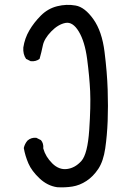

<svg xmlns="http://www.w3.org/2000/svg" viewBox="-20 -784 540 808"><path d="M220.7 3.9Q179.7 -2 146.5 -33.2Q113.3 -64.5 99.6 -96.2Q85.9 -127.9 80.1 -161.1Q84 -178.7 95.7 -192.4Q111.3 -206.1 132.8 -204.1L152.3 -194.3Q164.1 -180.7 162.1 -159.2Q171.9 -124 200.2 -96.2Q228.5 -68.4 262.2 -72.8Q295.9 -77.1 322.3 -106.4Q348.6 -135.7 355.5 -236.8Q362.3 -337.9 359.4 -399.9Q356.4 -461.9 346.7 -535.6Q336.9 -609.4 311.5 -651.4Q286.1 -693.4 255.4 -687.5Q224.6 -681.6 195.3 -651.4Q166 -621.1 160.2 -592.3Q154.3 -563.5 146.5 -536.1Q130.9 -524.4 109.4 -526.4L89.8 -536.1Q76.2 -555.7 78.1 -584Q84 -623 103.5 -656.2Q123 -689.5 152.3 -718.8Q181.6 -748 220.7 -757.8Q259.8 -767.6 298.3 -760.7Q336.9 -753.9 373 -703.1Q409.2 -652.3 419.9 -565.9Q430.7 -479.5 433.1 -407.7Q435.5 -335.9 433.1 -274.9Q430.7 -213.9 422.9 -159.7Q415 -105.5 393.6 -73.2Q372.1 -41 343.8 -22.5Q315.4 -3.9 284.7 1Q253.9 5.9 220.7 3.9Z"/></svg>

Font: NaikaiFont
Style: Regular
Weight: 400
Version: Version 1.67